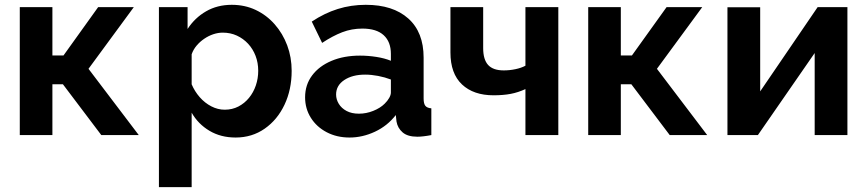

<svg xmlns="http://www.w3.org/2000/svg" viewBox="-20 -553 3550 786"><path d="M61 0V-523.8H194.5V-325.9H239.9L381.8 -523.8H527.8L342.3 -271.3L548.1 0H394.7L237.6 -208H194.5V0Z M944.5 10Q883.7 10 837.3 -17.7Q790.9 -45.4 764.6 -91.7V213H630.6V-523.8H747.9V-434.4Q777.5 -480.1 823.7 -506.7Q869.8 -533.3 928.8 -533.3Q982.4 -533.3 1026.9 -512.2Q1071.5 -491.1 1104.5 -453.5Q1137.5 -416 1155.8 -367.2Q1174 -318.5 1174 -262.8Q1174 -186.5 1144.8 -124.5Q1115.5 -62.5 1063.6 -26.3Q1011.7 10 944.5 10ZM900 -103.9Q930.8 -103.9 956 -117Q981.2 -130.1 999.4 -152.4Q1017.6 -174.7 1027.4 -203.4Q1037.1 -232.1 1037.1 -263.3Q1037.1 -295.9 1026.3 -324.2Q1015.5 -352.4 995.8 -373.8Q976 -395.1 949.6 -407.3Q923.2 -419.4 892 -419.4Q872.9 -419.4 853.3 -412.9Q833.6 -406.3 816.1 -394.3Q798.5 -382.4 784.9 -366.3Q771.4 -350.3 764.6 -330.8V-207.9Q776.9 -178.9 797.6 -155.2Q818.4 -131.5 845 -117.7Q871.7 -103.9 900 -103.9Z M1229 -154.6Q1229 -206 1257.8 -244.3Q1286.5 -282.6 1337.2 -303.9Q1387.8 -325.3 1453.8 -325.3Q1487 -325.3 1520.9 -320Q1554.7 -314.7 1580.2 -304.2V-332.3Q1580.2 -381.9 1550.7 -408.9Q1521.2 -436 1463.4 -436Q1419.9 -436 1380.9 -421Q1341.8 -405.9 1298.7 -377.4L1256.3 -464.6Q1308.2 -499.2 1362.6 -516.2Q1417 -533.3 1477.4 -533.3Q1588.7 -533.3 1651.4 -477.3Q1714.2 -421.4 1714.2 -316.9V-149.6Q1714.2 -128.6 1721.3 -119.8Q1728.5 -110.9 1745.8 -109.5V0Q1728.3 3.4 1713.8 5Q1699.3 6.7 1688.8 6.7Q1648.8 6.7 1628.3 -11Q1607.9 -28.6 1603.2 -55.3L1600.3 -82Q1565.8 -37.5 1514.9 -13.8Q1463.9 10 1410.8 10Q1358.8 10 1317.4 -11.7Q1275.9 -33.5 1252.5 -70.9Q1229 -108.3 1229 -154.6ZM1554.6 -128.4Q1566.2 -139.7 1573.2 -152Q1580.2 -164.2 1580.2 -174.2V-227.5Q1555.9 -236.8 1528 -242.2Q1500.1 -247.5 1474.8 -247.5Q1422.6 -247.5 1389.3 -225.3Q1355.9 -203.1 1355.9 -166.1Q1355.9 -146.1 1366.9 -128Q1377.9 -109.9 1398.8 -98.7Q1419.6 -87.6 1449.2 -87.6Q1479.4 -87.6 1508 -99.1Q1536.7 -110.6 1554.6 -128.4Z M2131 0V-188.3Q2101.4 -174.6 2070.6 -168.7Q2039.8 -162.9 2000.7 -162.9Q1918.4 -162.9 1871.2 -207.4Q1824 -251.9 1824 -338.2V-523.8H1958V-356Q1958 -309.3 1978.3 -287Q1998.7 -264.8 2042.2 -264.8Q2066.1 -264.8 2089.9 -269.8Q2113.7 -274.7 2131 -284V-523.8H2265.6V0Z M2388 0V-523.8H2521.5V-325.9H2566.9L2708.8 -523.8H2854.8L2669.3 -271.3L2875.1 0H2721.7L2564.6 -208H2521.5V0Z M2958 0V-523.3H3092V-178.9L3327.2 -523.8H3449.1V0H3315.1V-335.9L3082.6 0Z"/></svg>

Font: Raleway Thin
Style: Regular
Weight: 100
Designer: Matt McInerney, Pablo Impallari, Rodrigo Fuenzalida
Foundry: Matt McInerney, Pablo Impallari, Rodrigo Fuenzalida
Version: Version 4.026